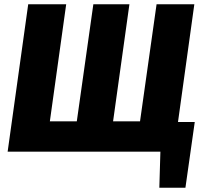

<svg xmlns="http://www.w3.org/2000/svg" viewBox="-20 -715 961 905"><path d="M819 -140 896 -695H718L640 -143H513L590 -695H420L342 -143H215L292 -695H113L16 0H736L731 170H854L898 -140Z"/></svg>

Font: Fira Sans ExtraBold
Style: Italic
Weight: 800
Italic angle: -8°
Designer: bBox Type GmbH & Carrois Corporate GbR & Edenspiekermann AG
Foundry: bBox Type GmbH & Carrois Corporate GbR & Edenspiekermann AG
Version: Version 4.301;PS 004.301;hotconv 1.0.88;makeotf.lib2.5.64775